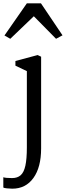

<svg xmlns="http://www.w3.org/2000/svg" viewBox="-24 -887 397 1158"><path d="M138 -867H223L353 -674L314 -653L180 -789L38 -653L3 -673ZM69 -491V-519L203 -555L224 -545V8Q224 122 177.5 186.5Q131 251 50 251Q36 251 17.5 249Q-1 247 -4 244V182Q9 187 49 187Q81 187 100.5 170Q120 153 129 112.5Q138 72 138 1V-458Z"/></svg>

Font: Grenzecho Serif
Style: Serif-Regular
Weight: 400
Designer: Dan Reynolds
Foundry: Dan Reynolds
Version: Version 1.001; ttfautohint (v1.1) -l 5 -r 5 -G 72 -x 0 -D la